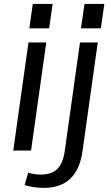

<svg xmlns="http://www.w3.org/2000/svg" viewBox="-20 -752 555 959"><path d="M211.1 -540 135.1 0H46.2L122.2 -540ZM242.9 -732.3 225.5 -610.6H126.5L143.8 -732.3ZM199 186.5Q176.8 186.5 151.8 183.1Q126.8 179.6 102.9 172.8L120.7 110.8Q136.8 115.3 152.4 117.7Q168 120 183.1 120Q237.6 120 266.2 91.9Q294.8 63.9 303.5 1.9L379.5 -540H468.4L392 3.9Q379.4 94.4 331 140.5Q282.7 186.5 199 186.5ZM501.1 -732.3 483.7 -610.6H384.6L402 -732.3Z"/></svg>

Font: Pathway Extreme 8pt Thin
Style: Italic
Weight: 100
Italic angle: -8°
Designer: Eduardo Rodriguez Tunni
Foundry: Eduardo Rodriguez Tunni
Version: Version 1.000